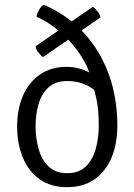

<svg xmlns="http://www.w3.org/2000/svg" viewBox="-20 -764 556 796"><path d="M466.5 -242.5Q466.5 -169 442.8 -111.5Q419 -54 372.5 -21Q326 12 258 12Q190.5 12 144.2 -21Q98 -54 74.5 -111Q51 -168 51 -240Q51 -311.5 75.2 -367.2Q99.5 -423 145.8 -455Q192 -487 257.5 -487Q300.5 -487 340.8 -468.2Q381 -449.5 405.5 -425.5V-356.5Q384.5 -386 346.2 -407Q308 -428 259 -428Q209.5 -428 180.8 -401.5Q152 -375 139.8 -332.2Q127.5 -289.5 127.5 -240Q127.5 -192 139.8 -147.5Q152 -103 180.8 -74.5Q209.5 -46 259 -46Q308.5 -46 337 -75Q365.5 -104 377.5 -149Q389.5 -194 389.5 -242.5Q389.5 -309 379.8 -353.8Q370 -398.5 358.5 -430.5Q349 -481 316 -532.5Q283 -584 234.8 -627Q186.5 -670 131 -695Q134 -709.5 142.2 -723.8Q150.5 -738 161.5 -744.5Q259.5 -702 327.5 -628Q395.5 -554 431 -456Q466.5 -358 466.5 -242.5ZM365 -736Q373.5 -730.5 384.5 -716.5Q395.5 -702.5 396 -691.5L158.5 -527.5Q149 -533 138.8 -547Q128.5 -561 127.5 -572Z"/></svg>

Font: Signika Light Light
Style: Regular
Weight: 300
Version: Version 2.001